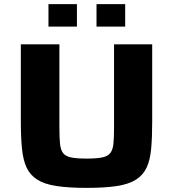

<svg xmlns="http://www.w3.org/2000/svg" viewBox="-20 -903 840 931"><path d="M400 8Q312 8 253.5 -1Q195 -10 160.5 -32Q126 -54 109 -90.5Q92 -127 86.5 -182.5Q81 -238 81 -314V-688H268V-286Q268 -236 271 -206Q274 -176 286 -160.5Q298 -145 325 -139.5Q352 -134 400 -134Q448 -134 475 -139.5Q502 -145 514.5 -160.5Q527 -176 530 -206Q533 -236 533 -286V-688H718V-314Q718 -238 713 -182.5Q708 -127 691 -90.5Q674 -54 639.5 -32Q605 -10 547 -1Q489 8 400 8ZM215 -774V-883H353V-774ZM448 -774V-883H587V-774Z"/></svg>

Font: Saira Expanded
Style: Bold
Weight: 700
Width: 7
Designer: Hector Gatti with collaboration of the Omnibus-Type team
Foundry: Omnibus-Type
Version: Version 1.100; ttfautohint (v1.8.3)